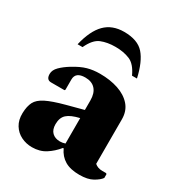

<svg xmlns="http://www.w3.org/2000/svg" viewBox="-171 -819 873 941"><g transform="rotate(30 265.5 -348.5)"><path d="M148 9Q115 9 86.5 -5Q58 -19 41 -46.5Q24 -74 25 -113Q26 -152 38.5 -176.5Q51 -201 86 -218.5Q121 -236 188 -254L282 -279V-333Q282 -374 262 -396Q242 -418 205 -418Q150 -418 150 -375V-317L147 -313H71Q44 -313 44 -346Q44 -368 64 -388Q84 -408 115 -427Q156 -452 188 -461Q220 -470 258 -470Q316 -470 362 -454.5Q408 -439 435 -408Q462 -377 462 -330V-78Q470 -71 480.5 -67Q491 -63 505 -63H527L531 -59V-38Q520 -22 492 -6Q464 10 417 10Q366 10 334.5 -8.5Q303 -27 286 -64H282Q257 -33 224.5 -12Q192 9 148 9ZM192 -147Q192 -116 208.5 -100Q225 -84 253 -84Q267 -84 282 -89V-233Q234 -222 213 -203Q192 -184 192 -147ZM90 -540Q110 -625 150.5 -666Q191 -707 258 -707Q335 -707 371 -666Q407 -625 426 -540H398Q374 -593 339 -607.5Q304 -622 258 -622Q212 -622 177.5 -608Q143 -594 118 -540Z"/></g></svg>

Font: Spectral ExtraBold
Style: Regular
Weight: 800
Designer: Jean-Baptiste Levee
Foundry: Production Type
Version: Version 2.001